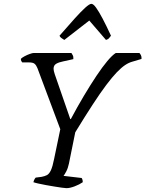

<svg xmlns="http://www.w3.org/2000/svg" viewBox="-20 -980 757 1000"><path d="M326 0Q319 0 302 -2.5Q285 -5 263 -8.5Q241 -12 219.5 -16Q198 -20 180 -24Q162 -28 154 -31Q156 -39 159 -45Q162 -51 166 -55L197 -59Q213 -62 224.5 -68Q236 -74 245 -93Q254 -112 262 -153L294 -307L175 -625Q169 -640 160.5 -647.5Q152 -655 130 -655H96Q94 -657 91 -662Q88 -667 89 -674Q95 -680 108 -687Q121 -694 135 -699Q149 -704 155 -704H352Q355 -699 359 -692Q363 -685 362 -672L308 -660Q287 -656 273 -648Q259 -640 259 -622Q259 -618 260.5 -610Q262 -602 265 -594L346 -360H349Q383 -424 417 -481Q451 -538 482 -584.5Q513 -631 539 -662Q565 -693 583 -704H706Q710 -700 714 -692.5Q718 -685 717 -673L670 -659Q651 -654 631.5 -641Q612 -628 588 -603Q564 -578 533.5 -537.5Q503 -497 463.5 -436.5Q424 -376 372 -291L339 -128Q334 -104 325 -87Q316 -70 311 -64L405 -53Q407 -51 409 -45.5Q411 -40 411 -31Q394 -19 369 -9.5Q344 0 326 0ZM315 -772Q306 -777 299 -782.5Q292 -788 290 -794Q336 -847 369 -883.5Q402 -920 424 -940Q446 -960 456 -960Q466 -960 480.5 -940Q495 -920 514.5 -883Q534 -846 558 -794Q554 -789 548.5 -782Q543 -775 532 -772L445 -873Z"/></svg>

Font: Texturina 12pt Light
Style: Italic
Weight: 300
Italic angle: -11°
Designer: Guillermo Torres Carreño
Foundry: Omnibus-Type
Version: Version 1.002